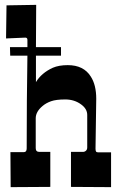

<svg xmlns="http://www.w3.org/2000/svg" viewBox="-20 -770 494 790"><path d="M89.8 -159.2Q89.8 -359.4 92.8 -541H22L21 -576.2H92.8V-606Q92.8 -615.2 84 -615.2L4.9 -611.8L6.8 -748L128.9 -750L127.9 -576.2H231V-541H127.9V-432.1Q150.4 -469.7 197.3 -491.2Q222.2 -502 258.8 -502Q324.2 -502 353.5 -455.1Q376 -420.4 376 -363.8L373 -158.2Q373 -149.9 375.2 -146.5Q377.4 -143.1 384.8 -143.1H437V0L272 -1V-145H320.8Q328.6 -145 333.7 -149.9Q338.9 -154.8 338.9 -163.1V-296.9Q338.9 -321.8 314.5 -339.8Q286.6 -360.8 248.5 -360.8Q210.4 -360.8 189.7 -353.3Q168.9 -345.7 155.3 -334Q127 -310.5 127 -283.2V-160.2Q127 -145 142.1 -145H187V-1L23.9 0L22.9 -144H78.1Q89.8 -144 89.8 -159.2Z"/></svg>

Font: Smokum
Style: Regular
Weight: 400
Designer: Astigmatic (AOETI)
Foundry: Astigmatic (AOETI)
Version: Version 1.001